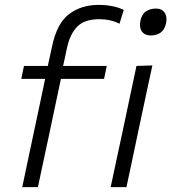

<svg xmlns="http://www.w3.org/2000/svg" viewBox="-20 -765 701 785"><path d="M71 0Q82.5 -56 93.5 -107Q104.5 -158 117.5 -220L128 -269.5Q137 -311 145.8 -353.2Q154.5 -395.5 164.5 -442.5H67L78 -495.5H175.5L193 -576Q213 -670.5 263 -707.8Q313 -745 382.5 -745Q443.5 -745 486 -724.5L468.5 -668Q432.5 -686.5 386 -686.5Q325.5 -686.5 295.8 -656.2Q266 -626 253.5 -567.5Q249.5 -549.5 245 -527.2Q240.5 -505 238 -495.5H416.5L405.5 -442.5H229L182 -220Q168.5 -158 157.8 -107Q147 -56 135 0ZM432.5 0Q444.5 -55.5 455.2 -106.8Q466 -158 479.5 -219.5L490 -269Q504 -334.5 515 -387.2Q526 -440 538 -495.5L603 -497.5Q590.5 -441 579.5 -388.5Q568.5 -336 554 -269L543.5 -219.5Q530.5 -158 519.8 -106.8Q509 -55.5 497 0ZM595.5 -620Q572 -620 560.2 -636.2Q548.5 -652.5 554 -680Q560 -707.5 577.2 -718.8Q594.5 -730 618 -730Q641.5 -730 653 -713.2Q664.5 -696.5 659 -670Q653 -642.5 636.2 -631.2Q619.5 -620 595.5 -620Z"/></svg>

Font: Commissioner Light
Style: Italic
Weight: 300
Italic angle: -12°
Designer: Kostas Bartsokas
Foundry: Kostas Bartsokas
Version: Version 1.000; ttfautohint (v1.8.3)